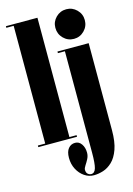

<svg xmlns="http://www.w3.org/2000/svg" viewBox="-146 -827 798 1150"><g transform="rotate(-15 253.0 -252.0)"><path d="M10 0V-10H55.5V-740H10V-750H205.5V-10H250V0ZM385 -571Q347 -571 320.2 -598Q293.5 -625 293.5 -663.5Q293.5 -701 320.2 -727.8Q347 -754.5 385 -754.5Q422.5 -754.5 449.2 -727.8Q476 -701 476 -663.5Q476 -625 449.2 -598Q422.5 -571 385 -571ZM289 249Q257.5 249 230.5 230.5Q203.5 212 187 180.5Q170.5 149 170.5 110Q170.5 71.5 186.8 51.8Q203 32 229 32Q253.5 32 268.5 54Q283.5 76 283.5 107.5Q283.5 127.5 273.8 146Q264 164.5 254.2 179.2Q244.5 194 244.5 203.5Q244.5 221.5 254.2 229.8Q264 238 274.5 238Q296.5 238 304.5 210Q312.5 182 312.5 115.5V-513.5H269V-523.5H462.5V15.5Q462.5 88 446 134Q429.5 180 403.2 205Q377 230 346.8 239.5Q316.5 249 289 249Z"/></g></svg>

Font: Imbue 100pt Black
Style: Regular
Weight: 900
Designer: Tyler Finck
Foundry: Etcetera Type Company
Version: Version 1.102; ttfautohint (v1.8.3)